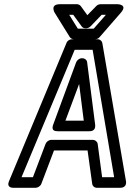

<svg xmlns="http://www.w3.org/2000/svg" viewBox="-20 -865 638 910"><path d="M424 -729H349L308 -795H327L367 -740C371 -734 378 -731 385 -731H389C396 -731 404 -735 409 -740L462 -795H482ZM431 -679C438 -679 446 -682 452 -689L553 -805C587 -844 538 -845 538 -845H457C450 -845 441 -842 436 -836L394 -793L363 -836C359 -841 352 -845 345 -845H264C215 -845 239 -805 239 -805L311 -689C314 -684 322 -679 330 -679ZM252 -243H403C407 -243 435 -242 431 -274L393 -570C392 -581 381 -589 371 -589H368C356 -589 345 -580 341 -570L232 -274C231 -270 219 -243 252 -243ZM290 -293 355 -467 377 -293ZM464 -25 443 -183C441 -194 431 -202 421 -202H223C211 -202 200 -193 196 -183L136 -25H82L334 -629H419L521 -25ZM417 6C418 16 427 25 439 25H549C584 25 577 -5 577 -7L465 -661C463 -671 454 -679 443 -679H321C310 -679 299 -672 295 -661L23 -7C9 26 41 25 43 25H149C159 25 172 17 176 6L236 -152H395Z"/></svg>

Font: Falling Sky
Style: CondOuObl
Weight: 400
Designer: Paul D. Hunt
Foundry: Adobe Systems Incorporated
Version: Version 1.02